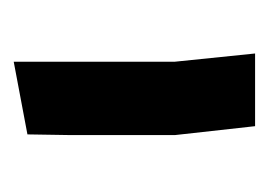

<svg xmlns="http://www.w3.org/2000/svg" viewBox="-76 -526 392 280"><g transform="rotate(90 120.0 -386.0)"><path d="M70 -445 58 -562H164L177 -445V-293L176 -230L70 -210Z"/></g></svg>

Font: Assistant SemiBold
Style: Regular
Weight: 600
Designer: Hebrew By Ben Nathan, Latin by Paul Hunt
Version: Version 2.001; ttfautohint (v1.6)